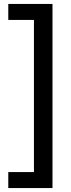

<svg xmlns="http://www.w3.org/2000/svg" viewBox="-20 -836 361 973"><path d="M22 117V36H152V-735H22V-816H246V117Z"/></svg>

Font: Chakra Petch Medium
Style: Regular
Weight: 500
Designer: Katatrad Aksorn Co.,Ltd.
Foundry: Cadson Demak Co.,Ltd.
Version: Version 1.000; ttfautohint (v1.6)